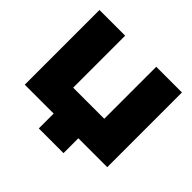

<svg xmlns="http://www.w3.org/2000/svg" viewBox="-207 -982 1363 1363"><g transform="rotate(45 474.0 -300.5)"><path d="M350 149V-120H598V149ZM746 -228 630 -112V-750H888V0H60V-750H318V-112L202 -228Z"/></g></svg>

Font: Unbounded Black
Style: Regular
Weight: 900
Designer: Luke Prowse, Jean-Baptiste Morizot, Fátima Lázaro, Florian Runge
Foundry: NaN
Version: Version 1.701;gftools[0.9.28.dev5+ged2979d]